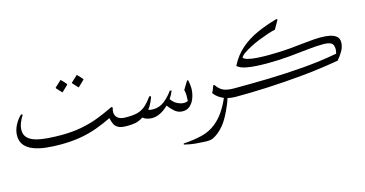

<svg xmlns="http://www.w3.org/2000/svg" viewBox="-82 -900 2974 1563"><g transform="rotate(-15 1405.0 -119.0)"><path d="M95 -314 108 -309Q89 -280 77 -249Q65 -218 65 -189Q65 -148 90 -123.5Q115 -99 158.5 -87Q202 -75 257 -71Q312 -67 371 -67Q462 -67 538.5 -81.5Q615 -96 683.5 -122Q752 -148 820 -182L831 -175Q824 -157 824 -137Q824 -108 845.5 -89Q867 -70 914 -70H917Q939 -70 948.5 -60.5Q958 -51 958 -40Q958 -26 947.5 -13Q937 0 917 0H900Q856 0 832.5 -12.5Q809 -25 798.5 -47Q788 -69 782 -99Q719 -68 653 -44Q587 -20 511.5 -7Q436 6 344 6Q280 6 221.5 -0.5Q163 -7 117.5 -24.5Q72 -42 45.5 -73.5Q19 -105 19 -155Q19 -197 40 -239.5Q61 -282 95 -314ZM604 -406Q603 -408 595 -416Q587 -424 577.5 -434.5Q568 -445 562 -452V-457L615 -506H618Q630 -495 639.5 -484Q649 -473 659 -461V-456L607 -406ZM466 -401Q465 -403 457 -411Q449 -419 439.5 -429.5Q430 -440 424 -447V-452L477 -501H480Q492 -490 501.5 -479Q511 -468 521 -456V-451L469 -401Z M1314 -187 1330 -185Q1317 -153 1296 -122Q1315 -92 1345 -76.5Q1375 -61 1402 -61Q1419 -61 1435 -68Q1437 -95 1436.5 -117.5Q1436 -140 1430 -162L1472 -231H1481Q1490 -192 1490 -163Q1490 -124 1477.5 -86Q1465 -48 1439.5 -23Q1414 2 1375 2Q1336 2 1307 -23.5Q1278 -49 1258 -77Q1228 -47 1192 -28Q1156 -9 1120 -9Q1098 -9 1078 -15Q1058 -21 1042 -34Q1006 -11 976 -5.5Q946 0 910 0H906Q877 0 862.5 -10.5Q848 -21 848 -33Q848 -47 865.5 -58.5Q883 -70 919 -70H923Q975 -70 1011 -79Q1047 -88 1077.5 -113.5Q1108 -139 1141 -186L1156 -183Q1148 -159 1135 -131Q1122 -103 1105 -83Q1120 -76 1145 -76Q1199 -76 1241.5 -109.5Q1284 -143 1314 -187Z M1820 0Q1785 0 1753 -8Q1746 17 1735.5 41Q1725 65 1714 90Q1681 161 1647.5 201.5Q1614 242 1575 267Q1553 281 1536 285Q1519 289 1491 288Q1447 286 1405 282.5Q1363 279 1312 266L1313 257Q1399 252 1468 235Q1537 218 1589 176Q1633 141 1667 90.5Q1701 40 1725 -17Q1700 -27 1679 -42.5Q1658 -58 1643 -79Q1649 -92 1654 -102Q1659 -112 1667 -138H1678Q1704 -99 1736.5 -84.5Q1769 -70 1825 -70Q1842 -70 1851.5 -59.5Q1861 -49 1861 -36Q1861 -23 1850.5 -11.5Q1840 0 1820 0Z M1821 -70Q1956 -70 2107 -73.5Q2258 -77 2410.5 -89.5Q2563 -102 2701 -128Q2707 -151 2707 -166Q2706 -206 2684 -218Q2662 -230 2619 -230Q2557 -230 2484 -221.5Q2411 -213 2324 -205Q2237 -197 2132 -197Q2038 -197 1975.5 -207.5Q1913 -218 1890 -242Q1931 -323 1992 -376Q2053 -429 2132 -464.5Q2211 -500 2304 -526L2312 -520L2270 -446Q2242 -440 2204.5 -427.5Q2167 -415 2127 -399Q2087 -383 2051.5 -364.5Q2016 -346 1990.5 -328.5Q1965 -311 1957 -295Q1964 -281 1994.5 -273Q2025 -265 2069.5 -262Q2114 -259 2162 -259Q2263 -259 2346 -266.5Q2429 -274 2495.5 -281.5Q2562 -289 2612 -289Q2654 -289 2689 -282Q2724 -275 2744.5 -257.5Q2765 -240 2765 -207Q2765 -171 2744.5 -135Q2724 -99 2698 -70Q2544 -43 2388 -28Q2232 -13 2087 -6.5Q1942 0 1821 0Q1784 0 1767.5 -11Q1751 -22 1751 -35Q1751 -49 1768 -59.5Q1785 -70 1821 -70Z"/></g></svg>

Font: Bona Nova SC
Style: Italic
Weight: 400
Italic angle: -4°
Designer: Mateusz Machalski
Foundry: Capitalics
Version: Version 4.001; ttfautohint (v1.8.4.7-5d5b)